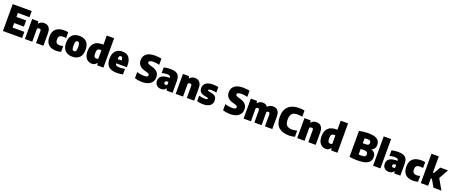

<svg xmlns="http://www.w3.org/2000/svg" viewBox="200 -2882 11721 4967"><g transform="rotate(20 6060.5 -398.5)"><path d="M49.5 0V-740H573V-571H253V-462H520.5V-293H253V-169H578V0Z M654.5 0V-550H821.5L835.5 -496H844Q897 -559 987 -559Q1037.5 -559 1077.5 -537.5Q1117.5 -516 1140.8 -468.2Q1164 -420.5 1164 -341.5V0H961V-327Q961 -359.5 948.5 -371.2Q936 -383 915 -383Q879 -383 857 -360V0Z M1516.5 11Q1377.5 11 1303 -59.8Q1228.5 -130.5 1228.5 -274Q1228.5 -421 1309.8 -490Q1391 -559 1532.5 -559Q1595 -559 1648 -548.5V-388Q1627.5 -391 1607.2 -392.8Q1587 -394.5 1567 -394.5Q1498.5 -394.5 1468.2 -366.5Q1438 -338.5 1438 -276Q1438 -208 1467.2 -180.8Q1496.5 -153.5 1555.5 -153.5Q1576.5 -153.5 1598.5 -157.2Q1620.5 -161 1648 -168.5V-8Q1588.5 11 1516.5 11Z M1957.5 11Q1830.5 11 1759.8 -59.8Q1689 -130.5 1689 -272Q1689 -416 1758.8 -487.5Q1828.5 -559 1957.5 -559Q2086 -559 2156 -486.5Q2226 -414 2226 -273.5Q2226 -131 2155 -60Q2084 11 1957.5 11ZM1957.5 -139Q1978.5 -139 1992.5 -149.5Q2006.5 -160 2013.8 -188.8Q2021 -217.5 2021 -272Q2021 -328 2013.5 -357.8Q2006 -387.5 1992 -398.2Q1978 -409 1957.5 -409Q1937 -409 1922.8 -398.2Q1908.5 -387.5 1901.2 -358.2Q1894 -329 1894 -273.5Q1894 -218 1901 -189Q1908 -160 1922 -149.5Q1936 -139 1957.5 -139Z M2496.5 10.5Q2440 10.5 2391.5 -18.2Q2343 -47 2313.2 -107.5Q2283.5 -168 2283.5 -264Q2283.5 -404.5 2357.8 -481.8Q2432 -559 2586.5 -559Q2594 -559 2600.8 -558.5Q2607.5 -558 2614 -558V-808H2816.5V0H2646L2633.5 -58.5H2625Q2606 -26.5 2573.8 -8Q2541.5 10.5 2496.5 10.5ZM2563 -156Q2593 -156 2614 -169.5V-403.5Q2606 -404.5 2596.2 -405.5Q2586.5 -406.5 2579 -406.5Q2533.5 -406.5 2511 -379.5Q2488.5 -352.5 2488.5 -280.5Q2488.5 -205.5 2508.5 -180.8Q2528.5 -156 2563 -156Z M3192 11Q3028.5 11 2956.2 -57.5Q2884 -126 2884 -277Q2884 -409 2950.2 -484Q3016.5 -559 3143.5 -559Q3262.5 -559 3322.5 -483Q3382.5 -407 3382.5 -270.5V-216.5H3087.5Q3091.5 -175.5 3118.8 -160Q3146 -144.5 3220 -144.5Q3251.5 -144.5 3285.5 -148.8Q3319.5 -153 3352.5 -160V-6.5Q3269 11 3192 11ZM3141.5 -432Q3113.5 -432 3100.5 -411.5Q3087.5 -391 3087 -332H3194.5Q3194 -391 3181.5 -411.5Q3169 -432 3141.5 -432Z M3883 10Q3830 10 3775 1.5Q3720 -7 3676.5 -22V-190.5Q3720.5 -176 3775 -167.2Q3829.5 -158.5 3879.5 -158.5Q3938 -158.5 3960.5 -173.5Q3983 -188.5 3983 -213Q3983 -233 3967.5 -246.2Q3952 -259.5 3902.5 -274.5L3839.5 -293Q3754 -317 3704 -370.2Q3654 -423.5 3654 -511.5Q3654 -623 3733.2 -686.5Q3812.5 -750 3974 -750Q4025 -750 4069.5 -744.2Q4114 -738.5 4147.5 -729.5V-561Q4115.5 -570.5 4074 -576.2Q4032.5 -582 3991.5 -582Q3939 -582 3910.5 -574Q3882 -566 3871 -553Q3860 -540 3860 -525Q3860 -506.5 3873 -494.8Q3886 -483 3928 -470L3991 -451.5Q4087 -424.5 4138 -371.8Q4189 -319 4189 -229.5Q4189 -119.5 4108.2 -54.8Q4027.5 10 3883 10Z M4405.5 11Q4326 11 4280 -34.8Q4234 -80.5 4234 -154Q4234 -235 4288.2 -281.2Q4342.5 -327.5 4467 -335L4523 -338Q4520 -373.5 4497.8 -388.5Q4475.5 -403.5 4420 -403.5Q4389 -403.5 4351.8 -398.5Q4314.5 -393.5 4280.5 -384V-538.5Q4321.5 -548.5 4369.5 -553.8Q4417.5 -559 4459.5 -559Q4551.5 -559 4609 -535.8Q4666.5 -512.5 4693.5 -459Q4720.5 -405.5 4720.5 -314V0H4555.5L4541 -53.5H4532.5Q4512.5 -18 4479.2 -3.5Q4446 11 4405.5 11ZM4431.5 -175Q4431.5 -154 4444 -142.8Q4456.5 -131.5 4478 -131.5Q4488.5 -131.5 4500.5 -134.2Q4512.5 -137 4523.5 -144V-227.5L4490.5 -226Q4431.5 -222.5 4431.5 -175Z M4805.5 0V-550H4972.5L4986.5 -496H4995Q5048 -559 5138 -559Q5188.5 -559 5228.5 -537.5Q5268.5 -516 5291.8 -468.2Q5315 -420.5 5315 -341.5V0H5112V-327Q5112 -359.5 5099.5 -371.2Q5087 -383 5066 -383Q5030 -383 5008 -360V0Z M5564.5 11Q5518 11 5474.2 5Q5430.5 -1 5391.5 -14V-165.5Q5427.5 -153.5 5471 -147Q5514.5 -140.5 5560.5 -140.5Q5600 -140.5 5614 -148.8Q5628 -157 5628 -170.5Q5628 -187 5603.5 -192.5L5514 -210.5Q5445 -223.5 5409.2 -263.5Q5373.5 -303.5 5373.5 -374Q5373.5 -458.5 5439.5 -508.8Q5505.5 -559 5638.5 -559Q5678.5 -559 5715.5 -554.5Q5752.5 -550 5782 -542.5V-391Q5752.5 -399 5718.2 -403.5Q5684 -408 5647.5 -408Q5592 -408 5575.2 -397.8Q5558.5 -387.5 5558.5 -376Q5558.5 -361 5584.5 -356L5674 -338Q5739 -324.5 5776 -287.8Q5813 -251 5813 -176Q5813 -89 5746.5 -39Q5680 11 5564.5 11Z M6309 10Q6256 10 6201 1.5Q6146 -7 6102.5 -22V-190.5Q6146.5 -176 6201 -167.2Q6255.5 -158.5 6305.5 -158.5Q6364 -158.5 6386.5 -173.5Q6409 -188.5 6409 -213Q6409 -233 6393.5 -246.2Q6378 -259.5 6328.5 -274.5L6265.5 -293Q6180 -317 6130 -370.2Q6080 -423.5 6080 -511.5Q6080 -623 6159.2 -686.5Q6238.5 -750 6400 -750Q6451 -750 6495.5 -744.2Q6540 -738.5 6573.5 -729.5V-561Q6541.5 -570.5 6500 -576.2Q6458.5 -582 6417.5 -582Q6365 -582 6336.5 -574Q6308 -566 6297 -553Q6286 -540 6286 -525Q6286 -506.5 6299 -494.8Q6312 -483 6354 -470L6417 -451.5Q6513 -424.5 6564 -371.8Q6615 -319 6615 -229.5Q6615 -119.5 6534.2 -54.8Q6453.5 10 6309 10Z M6674.5 0V-550H6841.5L6855.5 -496H6864Q6890 -527 6925 -543Q6960 -559 7006.5 -559Q7046.5 -559 7080.5 -543.2Q7114.5 -527.5 7137 -492Q7166.5 -525.5 7205.8 -542.2Q7245 -559 7287.5 -559Q7338.5 -559 7378.8 -537.5Q7419 -516 7442.2 -468Q7465.5 -420 7465.5 -340V0H7263V-328.5Q7263 -359.5 7250.5 -371.2Q7238 -383 7218.5 -383Q7191 -382.5 7170 -367Q7170.5 -358.5 7170.5 -350V0H6972V-328.5Q6972 -359.5 6960.8 -371.2Q6949.5 -383 6930 -383Q6896 -383 6877 -360V0Z M7927 10Q7739.5 10 7638.8 -80.2Q7538 -170.5 7538 -368Q7538 -557.5 7642 -653.8Q7746 -750 7936.5 -750Q8016.5 -750 8084.5 -735V-565Q8054 -571 8021.8 -575Q7989.5 -579 7955 -579Q7852 -579 7803 -531Q7754 -483 7754 -370Q7754 -254.5 7801.5 -208Q7849 -161.5 7952.5 -161.5Q7982.5 -161.5 8016.2 -167.5Q8050 -173.5 8084.5 -183V-13Q8053 -2.5 8010.5 3.8Q7968 10 7927 10Z M8150.5 0V-550H8317.5L8331.5 -496H8340Q8393 -559 8483 -559Q8533.5 -559 8573.5 -537.5Q8613.5 -516 8636.8 -468.2Q8660 -420.5 8660 -341.5V0H8457V-327Q8457 -359.5 8444.5 -371.2Q8432 -383 8411 -383Q8375 -383 8353 -360V0Z M8937.5 10.5Q8881 10.5 8832.5 -18.2Q8784 -47 8754.2 -107.5Q8724.5 -168 8724.5 -264Q8724.5 -404.5 8798.8 -481.8Q8873 -559 9027.5 -559Q9035 -559 9041.8 -558.5Q9048.5 -558 9055 -558V-808H9257.5V0H9087L9074.5 -58.5H9066Q9047 -26.5 9014.8 -8Q8982.5 10.5 8937.5 10.5ZM9004 -156Q9034 -156 9055 -169.5V-403.5Q9047 -404.5 9037.2 -405.5Q9027.5 -406.5 9020 -406.5Q8974.5 -406.5 8952 -379.5Q8929.5 -352.5 8929.5 -280.5Q8929.5 -205.5 8949.5 -180.8Q8969.5 -156 9004 -156Z M9805 10Q9774.5 10 9736 7.8Q9697.5 5.5 9659 1.8Q9620.5 -2 9589 -7V-723Q9642 -735 9708.5 -742.5Q9775 -750 9834.5 -750Q10002 -750 10080.2 -698.8Q10158.5 -647.5 10158.5 -539.5Q10158.5 -482.5 10128.2 -440Q10098 -397.5 10049.5 -381.5Q10105 -368.5 10142 -327.2Q10179 -286 10179 -210.5Q10179 -139.5 10141.5 -90.2Q10104 -41 10021.8 -15.5Q9939.5 10 9805 10ZM9866 -597.5Q9846 -597.5 9827.5 -595.8Q9809 -594 9790 -591V-456H9863.5Q9921 -456 9943.2 -473Q9965.5 -490 9965.5 -526.5Q9965.5 -564 9943 -580.8Q9920.5 -597.5 9866 -597.5ZM9863.5 -142.5Q9933.5 -142.5 9960.5 -161.2Q9987.5 -180 9987.5 -221.5Q9987.5 -262 9962.2 -280.2Q9937 -298.5 9878.5 -298.5H9790V-145.5Q9812 -144 9829 -143.2Q9846 -142.5 9863.5 -142.5Z M10239.5 0V-808H10442V0Z M10676 11Q10596.5 11 10550.5 -34.8Q10504.5 -80.5 10504.5 -154Q10504.5 -235 10558.8 -281.2Q10613 -327.5 10737.5 -335L10793.5 -338Q10790.5 -373.5 10768.2 -388.5Q10746 -403.5 10690.5 -403.5Q10659.5 -403.5 10622.2 -398.5Q10585 -393.5 10551 -384V-538.5Q10592 -548.5 10640 -553.8Q10688 -559 10730 -559Q10822 -559 10879.5 -535.8Q10937 -512.5 10964 -459Q10991 -405.5 10991 -314V0H10826L10811.5 -53.5H10803Q10783 -18 10749.8 -3.5Q10716.5 11 10676 11ZM10702 -175Q10702 -154 10714.5 -142.8Q10727 -131.5 10748.5 -131.5Q10759 -131.5 10771 -134.2Q10783 -137 10794 -144V-227.5L10761 -226Q10702 -222.5 10702 -175Z M11343.5 11Q11204.5 11 11130 -59.8Q11055.5 -130.5 11055.5 -274Q11055.5 -421 11136.8 -490Q11218 -559 11359.5 -559Q11422 -559 11475 -548.5V-388Q11454.5 -391 11434.2 -392.8Q11414 -394.5 11394 -394.5Q11325.5 -394.5 11295.2 -366.5Q11265 -338.5 11265 -276Q11265 -208 11294.2 -180.8Q11323.5 -153.5 11382.5 -153.5Q11403.5 -153.5 11425.5 -157.2Q11447.5 -161 11475 -168.5V-8Q11415.5 11 11343.5 11Z M11553 0V-808H11755.5V-362.5H11784L11890.5 -550H12103L11956 -287.5L12121 0H11903.5L11785 -203.5H11755.5V0Z"/></g></svg>

Font: Encode Sans SmCnd Black
Style: Regular
Weight: 900
Width: 4
Designer: Multiple Designers
Foundry: Impallari Type
Version: Version 3.002; ttfautohint (v1.8.3) -l 8 -r 50 -G 200 -x 14 